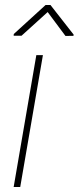

<svg xmlns="http://www.w3.org/2000/svg" viewBox="-20 -749 315 769"><path d="M182.1 -729 274.9 -610.4 274.4 -605.5 242.2 -605 170.9 -700.7 66.4 -606H34.7L35.2 -612.8L162.6 -729ZM151.9 -528.3 61 0H34.7L125.5 -528.3Z"/></svg>

Font: Mardoto Thin
Style: Italic
Weight: 250
Italic angle: -12°
Designer: Christian Robertson, Vahan Hovhannisyan
Foundry: Google
Version: Version 1.000